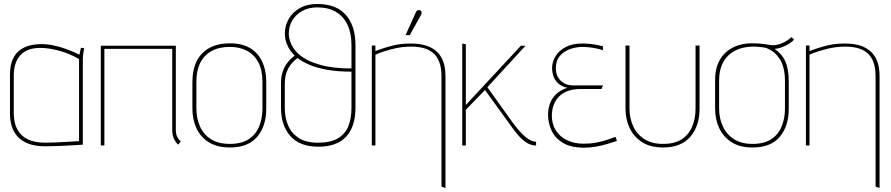

<svg xmlns="http://www.w3.org/2000/svg" viewBox="-20 -729 4463 962"><path d="M402 -487 386 -490Q386 -490 383 -479Q380 -468 378 -455Q348 -470 315.5 -482Q283 -494 250.5 -501Q218 -508 187 -508Q157 -508 129 -501Q101 -494 78.5 -477Q56 -460 43 -430Q30 -400 30 -354V-158Q30 -127 38.5 -98Q47 -69 67 -46Q87 -23 121.5 -9.5Q156 4 207 4Q229 4 255 3Q281 2 306 1Q331 0 351.5 -1.5Q372 -3 384 -3.5Q396 -4 395 -4V-434Q395 -451 398.5 -469Q402 -487 402 -487ZM49 -163V-351Q49 -384 57.5 -409.5Q66 -435 82.5 -453Q99 -471 124 -480Q149 -489 182 -489Q205 -489 230 -485Q255 -481 280 -474Q305 -467 329.5 -456.5Q354 -446 376 -433V-22Q377 -22 360.5 -21Q344 -20 318 -18.5Q292 -17 262.5 -15.5Q233 -14 207 -14Q154 -14 119 -31Q84 -48 66.5 -81Q49 -114 49 -163Z M861 -77V-500H485V0H503V-484H843V-79Q843 -66 845 -55Q847 -44 851 -35Q855 -26 860.5 -18Q866 -10 873 -4L886 -21Q874 -30 867.5 -44Q861 -58 861 -77Z M1314 -185V-316Q1314 -408 1267.5 -460Q1221 -512 1132 -512Q1073 -512 1030.5 -489.5Q988 -467 966 -423.5Q944 -380 944 -316V-185Q944 -131 964 -87Q984 -43 1026 -16.5Q1068 10 1132 10Q1223 10 1268.5 -43.5Q1314 -97 1314 -185ZM1295 -320V-185Q1295 -135 1278 -94.5Q1261 -54 1225 -31Q1189 -8 1132 -8Q1074 -8 1037 -31.5Q1000 -55 982 -95.5Q964 -136 964 -185V-320Q964 -375 983 -413.5Q1002 -452 1039.5 -473Q1077 -494 1132 -494Q1181 -494 1217.5 -474.5Q1254 -455 1274.5 -416.5Q1295 -378 1295 -320Z M1570 -709Q1518 -709 1481.5 -688Q1445 -667 1426 -633Q1407 -599 1407 -559Q1407 -550 1410 -532.5Q1413 -515 1424 -493.5Q1435 -472 1457 -450Q1438 -437 1422.5 -418Q1407 -399 1397.5 -373Q1388 -347 1388 -313V-189Q1388 -100 1435 -47Q1482 6 1576 6Q1668 6 1714.5 -44.5Q1761 -95 1761 -189V-504Q1761 -599 1713 -654Q1665 -709 1570 -709ZM1741 -504V-386Q1694 -386 1655 -390.5Q1616 -395 1585 -404Q1554 -413 1529 -424Q1502 -437 1482.5 -453Q1463 -469 1451 -487Q1439 -505 1433 -523.5Q1427 -542 1427 -561Q1427 -598 1445 -627.5Q1463 -657 1495 -674.5Q1527 -692 1570 -692Q1625 -692 1663 -669.5Q1701 -647 1721 -605Q1741 -563 1741 -504ZM1573 -14Q1512 -14 1475.5 -38.5Q1439 -63 1423 -102Q1407 -141 1407 -186V-312Q1407 -356 1425 -387.5Q1443 -419 1471 -438Q1494 -420 1530 -404.5Q1566 -389 1618 -379.5Q1670 -370 1741 -370V-187Q1741 -136 1725.5 -97Q1710 -58 1673.5 -36Q1637 -14 1573 -14Z M2192 -347V206L2212 213V-346Q2212 -393 2199.5 -424Q2187 -455 2165.5 -473Q2144 -491 2118 -499.5Q2092 -508 2063.5 -510Q2035 -512 2009 -510Q1983 -509 1955.5 -502.5Q1928 -496 1903 -488Q1878 -480 1861 -473V-501H1843V0H1861V-455Q1881 -464 1907.5 -472.5Q1934 -481 1963.5 -487.5Q1993 -494 2022 -495Q2063 -497 2094.5 -490Q2126 -483 2147.5 -466Q2169 -449 2180.5 -419.5Q2192 -390 2192 -347ZM2089 -653Q2092 -657 2092.5 -661.5Q2093 -666 2091.5 -670.5Q2090 -675 2085 -677Q2081 -679 2077 -678.5Q2073 -678 2069.5 -675.5Q2066 -673 2064 -668L2012 -553H2033Z M2550 -113 2422 -292 2613 -500H2590L2314 -203V-507L2296 -511V0H2314V-179L2410 -278L2549 -86Q2562 -68 2579.5 -48Q2597 -28 2619 -14Q2641 0 2665 0H2666V-19H2665Q2650 -19 2632 -29.5Q2614 -40 2593.5 -61Q2573 -82 2550 -113Z M3001 -477V-497Q2975 -504 2949 -507.5Q2923 -511 2898 -511Q2847 -511 2813.5 -493Q2780 -475 2763 -446.5Q2746 -418 2746 -386Q2746 -370 2752 -350Q2758 -330 2775 -313Q2792 -296 2823 -289Q2777 -275 2751.5 -240Q2726 -205 2726 -152Q2726 -114 2743 -76Q2760 -38 2800 -13.5Q2840 11 2908 11Q2937 11 2967 5.5Q2997 0 3024 -8Q3051 -16 3071 -23L3064 -43Q3064 -44 3052 -39Q3040 -34 3018 -27Q2996 -20 2967 -14.5Q2938 -9 2905 -9Q2856 -9 2820 -27Q2784 -45 2764.5 -76.5Q2745 -108 2745 -149Q2745 -178 2754 -202.5Q2763 -227 2780.5 -245Q2798 -263 2825 -273Q2852 -283 2888 -283H2994L3001 -301H2853Q2826 -301 2806.5 -312Q2787 -323 2776 -342Q2765 -361 2765 -386Q2765 -425 2785 -448.5Q2805 -472 2836 -483Q2867 -494 2900 -494Q2912 -494 2931 -492Q2950 -490 2969.5 -486Q2989 -482 3001 -477Z M3485 -185V-501H3465V-185Q3465 -135 3448 -94.5Q3431 -54 3395.5 -31Q3360 -8 3302 -8Q3247 -8 3209.5 -31.5Q3172 -55 3153 -95.5Q3134 -136 3134 -185V-501H3114V-185Q3114 -131 3135 -87Q3156 -43 3197.5 -16.5Q3239 10 3302 10Q3392 10 3438.5 -43.5Q3485 -97 3485 -185Z M3958 -531 3946 -543Q3928 -527 3909.5 -517.5Q3891 -508 3871 -504Q3857 -501 3843.5 -503Q3830 -505 3807.5 -508.5Q3785 -512 3745 -512Q3712 -512 3679.5 -502Q3647 -492 3620.5 -470Q3594 -448 3578.5 -413Q3563 -378 3563 -328V-185Q3563 -131 3583.5 -87Q3604 -43 3645.5 -16.5Q3687 10 3750 10Q3842 10 3887 -43.5Q3932 -97 3932 -185V-320Q3932 -382 3915.5 -420Q3899 -458 3861 -484Q3883 -486 3903.5 -494.5Q3924 -503 3939 -513.5Q3954 -524 3958 -531ZM3913 -320V-185Q3913 -135 3896 -94.5Q3879 -54 3843.5 -31Q3808 -8 3750 -8Q3695 -8 3658 -31.5Q3621 -55 3602 -95.5Q3583 -136 3583 -185V-324Q3583 -368 3595.5 -400Q3608 -432 3630.5 -452.5Q3653 -473 3682 -483.5Q3711 -494 3744 -495Q3758 -496 3771.5 -495Q3785 -494 3797.5 -492.5Q3810 -491 3821 -488Q3825 -486 3835.5 -481Q3846 -476 3859 -465.5Q3872 -455 3884.5 -437Q3897 -419 3905 -390.5Q3913 -362 3913 -320Z M4367 -347V206L4387 213V-346Q4387 -393 4374.5 -424Q4362 -455 4340.5 -473Q4319 -491 4293 -499.5Q4267 -508 4238.5 -510Q4210 -512 4184 -510Q4158 -509 4130.5 -502.5Q4103 -496 4078 -488Q4053 -480 4036 -473V-501H4018V0H4036V-455Q4056 -464 4082.5 -472.5Q4109 -481 4138.5 -487.5Q4168 -494 4197 -495Q4238 -497 4269.5 -490Q4301 -483 4322.5 -466Q4344 -449 4355.5 -419.5Q4367 -390 4367 -347Z"/></svg>

Font: Advent Pro Thin
Style: Regular
Weight: 250
Version: Version 3.000